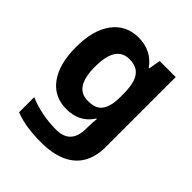

<svg xmlns="http://www.w3.org/2000/svg" viewBox="-217 -692 1067 1067"><g transform="rotate(45 316.5 -158.0)"><path d="M255 -556Q305 -556 345 -536Q385 -516 413 -476H417L429 -546H555V1Q555 79 524.5 132Q494 185 433 212.5Q372 240 282 240Q224 240 174.5 233Q125 226 78 208V89Q128 110 181.5 120.5Q235 131 291 131Q349 131 377.5 100Q406 69 406 7V-4Q406 -21 407.5 -39Q409 -57 410 -71H406Q378 -28 339 -9Q300 10 251 10Q154 10 99.5 -64.5Q45 -139 45 -272Q45 -406 101 -481Q157 -556 255 -556ZM302 -435Q267 -435 243.5 -416.5Q220 -398 208.5 -361.5Q197 -325 197 -270Q197 -188 223 -147.5Q249 -107 304 -107Q333 -107 354 -114.5Q375 -122 388.5 -139.5Q402 -157 409 -185Q416 -213 416 -253V-271Q416 -330 404 -366Q392 -402 367 -418.5Q342 -435 302 -435Z"/></g></svg>

Font: Noto Sans Gurmukhi
Style: Regular
Weight: 400
Designer: Jelle Bosma - Monotype Design Team
Foundry: Monotype Imaging Inc.
Version: Version 2.003